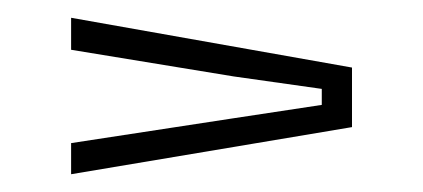

<svg xmlns="http://www.w3.org/2000/svg" viewBox="-20 -510 476 216"><path d="M60 -314V-349L243 -377L342 -392V-410L243 -424L60 -454V-490L376 -434V-367Z"/></svg>

Font: Big Shoulders Stencil Text Thin Thin
Style: Regular
Weight: 250
Version: Version 2.001